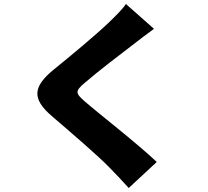

<svg xmlns="http://www.w3.org/2000/svg" viewBox="-20 -853 1040 959"><path d="M609 -833C591 -806 555 -771 522 -739C455 -675 328 -570 249 -506C144 -420 138 -360 239 -273C329 -196 471 -74 526 -17C558 16 591 50 623 86L763 -44C664 -138 469 -289 404 -346C356 -388 354 -397 403 -439C465 -493 589 -588 651 -635C678 -656 712 -682 749 -709Z"/></svg>

Font: Noto Sans Korean Black
Style: Bold
Weight: 900
Designer: Ryoko NISHIZUKA (kana & ideographs); Paul D. Hunt (Latin, Greek & Cyrillic); Wenlong ZHANG (bopomofo); Sandoll Communica
Foundry: Adobe Systems Incorporated
Version: Version 1.000;PS 1;hotconv 1.0.78;makeotf.lib2.5.61930